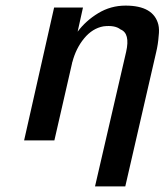

<svg xmlns="http://www.w3.org/2000/svg" viewBox="-20 -501 587 685"><path d="M66 0 173 -474H276L257 -388Q286 -427 330.5 -454Q375 -481 428 -481Q528 -481 545 -413Q549 -396 546 -372Q544 -343 537 -314L427 164H319L430 -316Q445 -382 410 -396Q390 -412 349 -407Q310 -400 280.5 -364.5Q251 -329 238 -279Q237 -278 237 -275L174 0Z"/></svg>

Font: Coval
Style: Medium Italic
Weight: 500
Foundry: Context Ltd
Version: Version 001.000